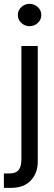

<svg xmlns="http://www.w3.org/2000/svg" viewBox="-47 -749 274 974"><path d="M61.5 -515.6H144.5V72.3Q144.5 128.4 109.4 166.3Q74.2 204.1 8.8 204.1H-27.3V130.9H1Q32.7 130.9 47.1 113.8Q61.5 96.7 61.5 59.6ZM103 -616.2Q78.6 -616.2 61 -632.8Q43.5 -649.4 43.5 -672.9Q43.5 -696.3 61 -712.9Q78.6 -729.5 103 -729.5Q127.4 -729.5 145 -712.9Q162.6 -696.3 162.6 -672.9Q162.6 -649.4 145 -632.8Q127.4 -616.2 103 -616.2Z"/></svg>

Font: Inter Display
Style: Regular
Weight: 400
Designer: Rasmus Andersson
Foundry: rsms
Version: Version 4.000;git-37864ae